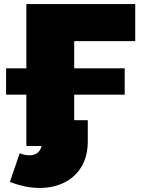

<svg xmlns="http://www.w3.org/2000/svg" viewBox="-20 -720 706 947"><path d="M346 -517V-383H595V-253H346V-127H413V-23Q413 50 382 102Q351 154 297 180.5Q243 207 176 207Q104 207 29 177L77 36Q103 46 124 46Q174 46 185 0H110V-253H10V-383H110V-700H647V-517Z"/></svg>

Font: Montserrat Alternates Black
Style: Regular
Weight: 900
Designer: Julieta Ulanovsky
Foundry: Julieta Ulanovsky
Version: Version 7.200